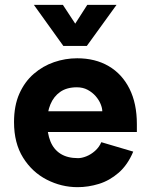

<svg xmlns="http://www.w3.org/2000/svg" viewBox="-20 -761 631 794"><path d="M301 13Q234 13 173.5 -18Q113 -49 75.5 -109Q38 -169 38 -256Q38 -324 60 -373.5Q82 -423 119.5 -455.5Q157 -488 203.5 -504Q250 -520 299 -520Q374 -520 429.5 -487.5Q485 -455 515.5 -394Q546 -333 546 -248V-215H143L142 -301H403Q403 -314 396 -331Q389 -348 375.5 -363.5Q362 -379 342.5 -389.5Q323 -400 298 -400Q256 -400 229 -381Q202 -362 188.5 -329.5Q175 -297 175 -256Q175 -210 188.5 -176.5Q202 -143 230.5 -125Q259 -107 303 -107Q318 -107 337 -114.5Q356 -122 373 -137Q390 -152 399 -173L531 -134Q508 -79 470.5 -46.5Q433 -14 389 -0.5Q345 13 301 13ZM242 -571 120 -741H240L326 -610H257L341 -741H462L339 -571Z"/></svg>

Font: Inclusive Sans
Style: Bold
Weight: 700
Designer: Olivia King
Foundry: Olivia King
Version: Version 2.004